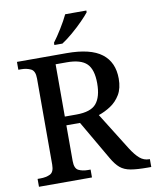

<svg xmlns="http://www.w3.org/2000/svg" viewBox="-99 -1006 875 1081"><g transform="rotate(-10 338.5 -465.5)"><path d="M35 0V-45H52Q83 -45 106.5 -56Q130 -67 130 -110V-603Q130 -646 106 -657.5Q82 -669 52 -669H35V-714H319Q455 -714 519 -665Q583 -616 583 -522Q583 -467 561.5 -431Q540 -395 506.5 -373Q473 -351 437 -339L570 -126Q596 -85 619.5 -65Q643 -45 673 -45H677V0H657Q596 0 559.5 -6.5Q523 -13 500 -32.5Q477 -52 455 -90L325 -314H247V-110Q247 -67 269.5 -56Q292 -45 323 -45H338V0ZM313 -364Q396 -364 427.5 -402Q459 -440 459 -517Q459 -596 425 -629.5Q391 -663 311 -663H247V-364ZM259 -784Q281 -813 307 -855Q333 -897 349 -931H470V-921Q457 -904 428.5 -875Q400 -846 366.5 -817.5Q333 -789 305 -771H259Z"/></g></svg>

Font: Noto Serif Sinhala Medium
Style: Regular
Weight: 500
Designer: Jelle Bosma - Monotype Design Team
Foundry: Monotype Imaging Inc.
Version: Version 2.007; ttfautohint (v1.8.4.7-5d5b)